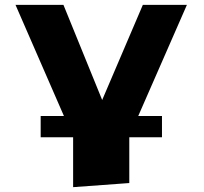

<svg xmlns="http://www.w3.org/2000/svg" viewBox="-20 -551 844 793"><path d="M44 -531H242L402 -138L570 -531H752L551 -72H649V16H514V205L282 222V16H148V-72H244Z"/></svg>

Font: Fix15 Mono
Style: Bold
Weight: 700
Designer: Carrois Corporate & Edenspiekermann AG
Foundry: Carrois Corporate GbR & Edenspiekermann AG
Version: Version 3.206